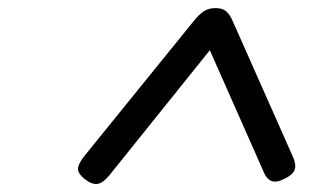

<svg xmlns="http://www.w3.org/2000/svg" viewBox="-20 -1014 803 474"><path d="M186 -626 459 -963Q473 -980 484.5 -987Q496 -994 512 -994Q529 -994 538 -986.5Q547 -979 554 -963L704 -625Q712 -606 707 -594Q702 -582 683 -573Q662 -562 649.5 -567.5Q637 -573 629 -594L498 -890L249 -580Q234 -562 220.5 -560Q207 -558 189 -572Q173 -585 172.5 -596Q172 -607 186 -626Z"/></svg>

Font: Playwrite DE VA
Style: Regular
Weight: 400
Designer: Veronika Burian, José Scaglione
Foundry: TypeTogether
Version: Version 1.002